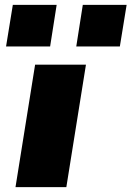

<svg xmlns="http://www.w3.org/2000/svg" viewBox="-20 -773 543 793"><path d="M44 0 125 -506H335L254 0ZM295 -581 322 -753H503L475 -581ZM5 -581 33 -753H214L187 -581Z"/></svg>

Font: Nunito Sans 7pt Expanded Black
Style: Italic
Weight: 900
Width: 7
Italic angle: -9°
Designer: Vernon Adams
Foundry: Vernon Adams
Version: Version 3.101;gftools[0.9.27]